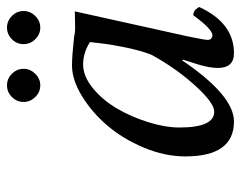

<svg xmlns="http://www.w3.org/2000/svg" viewBox="-88 -570 669 532"><g transform="rotate(-90 246.0 -304.5)"><path d="M242.7 -540.8Q229 -554.7 229 -573.2Q229 -591.8 242.7 -605.5Q256.3 -619.1 274.9 -619.1Q293.5 -619.1 307.1 -605.5Q320.8 -591.8 320.8 -573.2Q320.8 -554.7 307.1 -540.8Q293.5 -526.9 274.9 -526.9Q256.3 -526.9 242.7 -540.8ZM402.8 -540.8Q389.2 -554.7 389.2 -573.2Q389.2 -591.8 402.8 -605.5Q416.5 -619.1 435.1 -619.1Q453.6 -619.1 467.3 -605.5Q481 -591.8 481 -573.2Q481 -554.7 467.3 -540.8Q453.6 -526.9 435.1 -526.9Q416.5 -526.9 402.8 -540.8ZM410.2 -433.1Q418.9 -430.7 429.9 -430.4Q440.9 -430.2 457.5 -430.7Q474.1 -431.2 480 -431.2L411.1 -120.1Q400.9 -70.3 400.9 -64Q400.9 -56.2 405 -53Q409.2 -49.8 413.1 -49.8Q430.7 -49.8 469.2 -103Q475.6 -103 480.2 -100.3Q484.9 -97.7 486.3 -95.2L492.2 -86.9Q448.2 9.8 363.8 9.8Q323.2 9.8 323.2 -35.2Q323.2 -57.1 333 -89.8L346.2 -131.8L344.2 -133.8Q247.1 9.8 174.8 9.8Q78.1 9.8 78.1 -125Q78.1 -181.6 102.5 -240Q127 -298.3 163.8 -341.3Q200.7 -384.3 245.6 -411.6Q290.5 -439 330.1 -439Q356.4 -439 410.2 -433.1ZM359.9 -219.2Q371.1 -247.6 379.9 -290Q388.7 -332.5 391.6 -360.8L395 -389.2Q365.2 -408.2 333 -408.2Q300.3 -408.2 267.3 -381.3Q234.4 -354.5 210.9 -314.5Q187.5 -274.4 172.9 -227.5Q158.2 -180.7 158.2 -141.1Q158.2 -44.9 202.1 -44.9Q226.6 -44.9 274.9 -98.4Q323.2 -151.9 359.9 -219.2Z"/></g></svg>

Font: Linux Libertine G
Style: Italic
Weight: 400
Italic angle: -12°
Designer: Philipp H. Poll
Foundry: Philipp H. Poll
Version: Version 5.1.3